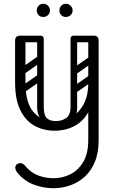

<svg xmlns="http://www.w3.org/2000/svg" viewBox="-20 -689 621 1018"><path d="M264 309Q211 309 159.5 290Q108 271 71 225Q61 212 61 200Q61 189 70 182Q78 176 87 176Q103 176 115 192Q144 227 183 241.5Q222 256 264 256Q310 256 352 235.5Q394 215 421 170Q448 125 448 54V-474Q448 -500 476 -500Q503 -500 503 -474V54Q503 122 482.5 170.5Q462 219 427.5 249.5Q393 280 350.5 294.5Q308 309 264 309ZM270 4Q211 4 163.5 -22Q116 -48 88 -104.5Q60 -161 60 -251H115Q115 -144 157.5 -95Q200 -46 270 -46Q316 -46 356.5 -67.5Q397 -89 422.5 -134.5Q448 -180 448 -251H483Q483 -161 454 -104.5Q425 -48 377 -22Q329 4 270 4ZM88 -225Q60 -225 60 -251V-474Q60 -500 88 -500Q115 -500 115 -474V-251Q115 -225 88 -225ZM194 -500Q212 -500 212 -482V-120Q212 -104 194 -104Q177 -104 177 -121V-483Q177 -500 194 -500ZM371 -500Q389 -500 389 -482V-120Q389 -104 371 -104Q354 -104 354 -121V-483Q354 -500 371 -500ZM276 -47 287 -28Q177 -28 177 -121V-219H212V-124Q212 -79 228 -63Q244 -47 276 -47ZM276 -47Q308 -47 331 -63Q354 -79 354 -124V-219H389V-111Q389 -74 352.5 -51Q316 -28 266 -28ZM72 -483Q72 -500 89 -500H192Q211 -500 211 -483Q211 -465 193 -465H90Q72 -465 72 -483ZM356 -483Q356 -500 373 -500H476Q495 -500 495 -483Q495 -465 477 -465H374Q356 -465 356 -483ZM117 -303Q102 -292 93 -306Q89 -311 88.5 -318Q88 -325 96 -331L173 -385Q188 -395 198 -381Q202 -375 201.5 -368.5Q201 -362 194 -357ZM117 -205Q102 -194 93 -208Q89 -213 88.5 -220Q88 -227 96 -233L173 -287Q188 -297 198 -283Q202 -277 201.5 -270.5Q201 -264 194 -259ZM394 -303Q379 -292 370 -306Q366 -311 365.5 -318Q365 -325 373 -331L450 -385Q465 -395 475 -381Q479 -375 478.5 -368.5Q478 -362 471 -357ZM394 -205Q379 -194 370 -208Q366 -213 365.5 -220Q365 -227 373 -233L450 -287Q465 -297 475 -283Q479 -277 478.5 -270.5Q478 -264 471 -259ZM329 -599Q314 -599 304.5 -609Q295 -619 295 -634Q295 -648 304.5 -658.5Q314 -669 329 -669Q344 -669 354.5 -658.5Q365 -648 365 -634Q365 -619 354.5 -609Q344 -599 329 -599ZM209 -599Q194 -599 184.5 -609Q175 -619 175 -634Q175 -648 184.5 -658.5Q194 -669 209 -669Q224 -669 234.5 -658.5Q245 -648 245 -634Q245 -619 234.5 -609Q224 -599 209 -599Z"/></svg>

Font: Nsibidi Libre Uzo
Style: Regular
Weight: 400
Designer: Oluwaseun Badejo
Version: Version 1.021